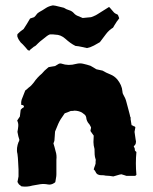

<svg xmlns="http://www.w3.org/2000/svg" viewBox="-20 -703 571 715"><path d="M424 -635Q421 -630 417.5 -626Q414 -622 412 -618Q409 -614 406.5 -609.5Q404 -605 401 -600Q386 -591 375 -576.5Q364 -562 352 -546Q342 -540 330 -533.5Q318 -527 304 -524Q294 -526 283.5 -528.5Q273 -531 261 -532Q251 -537 242 -543.5Q233 -550 223 -559Q206 -574 186 -574Q181 -575 176.5 -575Q172 -575 166 -575Q163 -574 160.5 -572.5Q158 -571 155 -569Q147 -562 138 -555.5Q129 -549 121 -541Q117 -537 114 -534Q111 -531 106 -529Q102 -525 97.5 -522Q93 -519 89 -514Q84 -517 84 -516Q77 -524 71 -531Q65 -538 57 -545Q53 -550 50 -555Q47 -560 45 -566Q44 -568 44.5 -571Q45 -574 45 -576Q50 -581 56 -586Q62 -591 68 -595Q80 -613 92 -634Q96 -635 99.5 -636.5Q103 -638 107 -639Q112 -643 115.5 -648.5Q119 -654 126 -658Q139 -665 150 -672.5Q161 -680 177 -683Q187 -682 197.5 -679Q208 -676 218 -674Q227 -668 237.5 -665Q248 -662 255 -654Q261 -647 270 -643.5Q279 -640 288 -636Q296 -637 303 -637.5Q310 -638 319 -639Q324 -641 330.5 -643.5Q337 -646 343 -650Q354 -657 364.5 -663.5Q375 -670 386 -677Q389 -675 392 -671Q395 -667 398 -664Q401 -660 404.5 -656.5Q408 -653 413 -651Q418 -650 420 -645.5Q422 -641 424 -635ZM488 -52Q487 -51 485.5 -49.5Q484 -48 483 -48H451Q447 -49 442 -51Q437 -53 432 -54Q425 -53 417.5 -50.5Q410 -48 402 -46Q395 -47 388 -48Q381 -49 373 -49Q366 -51 359 -50.5Q352 -50 345 -53Q339 -56 336.5 -62Q334 -68 329 -72Q331 -80 334 -87Q337 -94 336 -101Q336 -104 336.5 -106.5Q337 -109 336 -110Q333 -119 332.5 -127.5Q332 -136 332 -145V-148Q328 -162 328 -174Q328 -186 329 -198Q325 -203 322.5 -207Q320 -211 317 -215Q317 -219 318 -222Q319 -225 319 -229Q317 -232 315.5 -235.5Q314 -239 312 -241Q302 -252 301 -266Q300 -272 295.5 -276Q291 -280 285 -284Q272 -291 256 -291Q254 -290 250.5 -290Q247 -290 244 -290Q238 -287 232 -285Q226 -283 221 -281Q211 -267 206 -259Q201 -251 197 -242Q193 -233 185 -213Q184 -205 184 -198Q184 -191 183 -184Q183 -180 182 -177Q181 -174 179 -169Q181 -163 183 -155.5Q185 -148 187 -140Q192 -125 190 -108V-54Q190 -47 188.5 -40Q187 -33 186 -25Q185 -24 184 -23Q183 -22 181 -21Q170 -14 159 -16Q144 -19 130 -17Q116 -15 101 -12Q81 -6 60 -9Q57 -11 55 -13Q53 -15 51 -16Q49 -18 48 -20.5Q47 -23 45 -25Q46 -30 47 -35.5Q48 -41 49 -46V-72Q48 -86 47.5 -100.5Q47 -115 45 -130Q42 -141 43.5 -152.5Q45 -164 49 -174Q52 -177 52 -183Q48 -194 45 -212Q47 -222 48 -233Q49 -244 44 -254Q47 -259 49.5 -262.5Q52 -266 54 -269Q55 -275 55.5 -281.5Q56 -288 57 -294Q59 -296 60.5 -298Q62 -300 64 -301Q70 -303 69 -307Q68 -312 61 -312Q60 -312 60 -312.5Q60 -313 59 -313Q58 -324 60.5 -331.5Q63 -339 74 -366Q82 -372 87 -377Q93 -381 97.5 -386Q102 -391 106 -396Q118 -414 136 -429Q138 -431 141 -434.5Q144 -438 146 -440Q150 -444 153.5 -446.5Q157 -449 161 -453Q167 -454 172.5 -455Q178 -456 185 -457Q191 -460 200 -466Q202 -466 204.5 -466.5Q207 -467 209 -466Q235 -457 263 -465Q271 -467 278 -467Q285 -467 292 -465Q298 -464 304 -462Q310 -460 317 -458Q322 -455 327.5 -452Q333 -449 339 -445L362 -440Q375 -432 390.5 -426Q406 -420 417 -407Q425 -397 430 -386Q435 -375 436 -362Q436 -356 439 -351Q447 -338 450.5 -324Q454 -310 458 -296L463 -277L465 -268Q467 -267 466.5 -262.5Q466 -258 467 -256Q467 -256 468 -249Q469 -242 470 -237Q476 -235 478 -233Q484 -232 484 -228Q483 -224 482.5 -220Q482 -216 481 -212Q482 -205 483 -198Q484 -191 485 -184Q490 -168 478 -158Q483 -150 482 -145Q482 -141 488 -137Q484 -95 488 -52Z"/></svg>

Font: Daruma Drop One
Style: Regular
Weight: 400
Designer: Maniackers Design
Version: Version 1.000